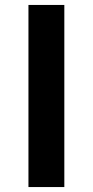

<svg xmlns="http://www.w3.org/2000/svg" viewBox="-20 -756 375 776"><path d="M95 -736H240V0H95Z"/></svg>

Font: Reem Kufi
Style: Bold
Weight: 700
Designer: Khaled Hosny
Version: Version 1.001